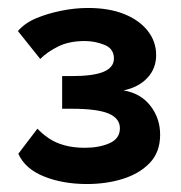

<svg xmlns="http://www.w3.org/2000/svg" viewBox="-20 -838 454 482"><path d="M198 -376Q138 -376 90.5 -395Q43 -414 26 -452L74 -515Q85 -503 101.5 -491.5Q118 -480 141 -473.5Q164 -467 193 -467Q229 -467 255 -478.5Q281 -490 281 -516Q281 -541 252.5 -553Q224 -565 160 -565H136V-647H160Q215 -647 240.5 -658Q266 -669 266 -691Q266 -716 242 -725.5Q218 -735 193 -735Q154 -735 126.5 -721.5Q99 -708 81 -690L25 -760Q42 -780 70.5 -792Q99 -804 133.5 -811Q168 -818 201 -818Q253 -818 291 -803Q329 -788 350.5 -761Q372 -734 372 -700Q372 -666 350 -642.5Q328 -619 290 -611Q333 -604 357.5 -572.5Q382 -541 382 -500Q382 -456 356 -429Q330 -402 288.5 -389Q247 -376 198 -376Z"/></svg>

Font: Raleway Thin ExtraBold
Style: Regular
Weight: 800
Version: Version 4.026